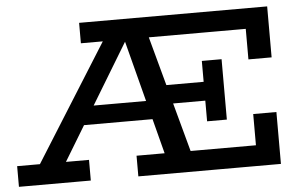

<svg xmlns="http://www.w3.org/2000/svg" viewBox="-49 -759 1313 833"><g transform="rotate(-5 607.5 -343.0)"><path d="M55 -18 441 -633H609L776 -18H662L503 -631H541L170 -18ZM1 0V-90H314V0ZM268 -242 291 -323H648L670 -242ZM521 0V-90H1041V-226H1142V0ZM1041 -464V-597H323V-686H1142V-464ZM839 -475H925V-212H839V-302H618V-384H839Z"/></g></svg>

Font: BioRhyme Medium
Style: Regular
Weight: 500
Designer: Aoife Mooney
Foundry: Aoife Mooney Type
Version: Version 1.600;gftools[0.9.33]